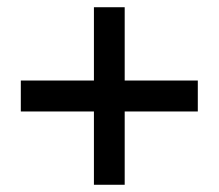

<svg xmlns="http://www.w3.org/2000/svg" viewBox="-20 -569 610 536"><path d="M242.2 -344.2V-548.8H328.1V-344.2H532.2V-257.8H328.1V-53.2H242.2V-257.8H38.1V-344.2Z"/></svg>

Font: Accordance
Style: Bold
Weight: 700
Version: Version 1.2 (build January 31, 2020) Miklal Software Solutio